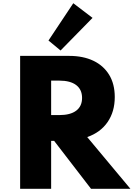

<svg xmlns="http://www.w3.org/2000/svg" viewBox="-20 -1172 830 1192"><path d="M105 0H297.5V-297.5H316L545 0H789.5L521.5 -321Q603.5 -349.5 648 -414.2Q692.5 -479 692.5 -569.5Q692.5 -650.5 657.5 -707.8Q622.5 -765 559.2 -795Q496 -825 410 -825H105ZM297.5 -457.5V-671.5H348Q416.5 -671.5 453 -643.8Q489.5 -616 489.5 -564Q489.5 -512.5 453.2 -485Q417 -457.5 348 -457.5ZM356 -858.5 554.5 -1061 435 -1152 281 -920.5Z"/></svg>

Font: Spartan ExtraBold
Style: Regular
Weight: 800
Designer: Matt Bailey, Mirko Velimirovic
Foundry: Matt Bailey
Version: Version 1.003; ttfautohint (v1.8.3)